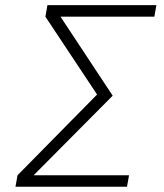

<svg xmlns="http://www.w3.org/2000/svg" viewBox="-20 -713 626 733"><path d="M39.1 0H464.8L472.7 -43.9H108.4L410.2 -347.7L210.9 -649.4H569.3L577.1 -693.4H161.1L153.3 -649.4L350.6 -352.1L46.9 -43.9Z"/></svg>

Font: Cascadia Code PL ExtraLight
Style: Italic
Weight: 200
Italic angle: -10°
Monospace: yes
Designer: Aaron Bell
Foundry: Saja Typeworks
Version: Version 2404.023